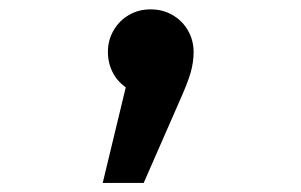

<svg xmlns="http://www.w3.org/2000/svg" viewBox="-20 -205 655 418"><path d="M401.5 -91.8Q401.5 -69.2 394.9 -46.4Q388.2 -23.6 372.3 11.8L292.8 193.3H203.6L253.8 -14.9Q235.4 -27.7 225.1 -47.9Q214.9 -68.2 214.9 -92.3Q214.9 -117.4 227.2 -138.7Q239.5 -160 260.5 -172.3Q281.5 -184.6 307.7 -184.6Q334.4 -184.6 355.6 -172.3Q376.9 -160 389.2 -138.7Q401.5 -117.4 401.5 -91.8Z"/></svg>

Font: Fira Code Fixed Medium
Style: Regular
Weight: 500
Monospace: yes
Designer: Carrois Corporate, Edenspiekermann AG, Nikita Prokopov
Foundry: Carrois Corporate, Edenspiekermann AG, Nikita Prokopov
Version: Version 5.002